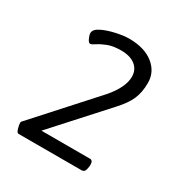

<svg xmlns="http://www.w3.org/2000/svg" viewBox="-108 -786 535 567"><g transform="rotate(30 160.0 -502.5)"><path d="M174 -706Q226 -706 256.5 -682Q287 -658 287 -620Q287 -588 276.5 -564Q266 -540 240 -512L85 -341H251Q261 -341 261 -325Q261 -320 258.5 -309.5Q256 -299 246 -299H31Q26 -299 22.5 -310.5Q19 -322 19 -329Q19 -333 20 -334L198 -531Q218 -554 227.5 -574.5Q237 -595 237 -612Q237 -636 219.5 -650Q202 -664 171 -664Q144 -664 126 -657Q108 -650 97 -642.5Q86 -635 81 -635Q76 -635 71 -645.5Q66 -656 66 -663Q66 -676 85.5 -685.5Q105 -695 130.5 -700.5Q156 -706 174 -706Z"/></g></svg>

Font: Asap VF Beta
Style: Italic
Weight: 400
Italic angle: -6°
Designer: Pablo Cosgaya
Foundry: Pablo Cosgaya
Version: Version 1.007